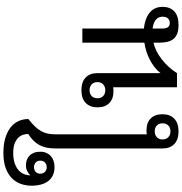

<svg xmlns="http://www.w3.org/2000/svg" viewBox="9 -1057 1057 1115"><g transform="rotate(-90 537.5 -499.5)"><path d="M162.1 -794.4Q162.1 -811 151.4 -820.8Q140.6 -830.6 123.5 -830.6Q107.4 -830.6 96.9 -820.8Q86.4 -811 86.4 -794.4Q86.4 -777.3 96.9 -767.1Q107.4 -756.8 123.5 -756.8Q140.6 -756.8 151.4 -767.1Q162.1 -777.3 162.1 -794.4ZM431.6 -84.5Q431.6 -40.5 405.8 -15.9Q379.9 8.8 332.5 8.8Q284.2 8.8 258.5 -15.9Q232.9 -40.5 232.9 -84.5V-705.1Q232.9 -733.9 237.5 -756.6Q242.2 -779.3 252.2 -798.3Q262.2 -817.4 278.1 -833.3Q293.9 -849.1 316.9 -864.3Q316.9 -877 312.7 -892.1Q308.6 -907.2 296.6 -920.4Q284.7 -933.6 263.2 -942.4Q241.7 -951.2 206.5 -951.2Q173.8 -951.2 149.4 -943.4Q125 -935.5 108.9 -922.1Q92.8 -908.7 84.7 -890.4Q76.7 -872.1 76.7 -851.1Q85.9 -862.3 101.3 -869.9Q116.7 -877.4 134.8 -877.4Q150.4 -877.4 164.8 -872.6Q179.2 -867.7 190.2 -857.4Q201.2 -847.2 207.5 -831.5Q213.9 -815.9 213.9 -794.4Q213.9 -773.9 207 -758.5Q200.2 -743.2 188.5 -732.7Q176.8 -722.2 160.4 -716.8Q144 -711.4 125 -711.4Q97.2 -711.4 76.7 -721.2Q56.2 -731 43 -748.5Q29.8 -766.1 23.2 -790.5Q16.6 -814.9 16.6 -844.2Q16.6 -877.4 27.1 -907.2Q37.6 -937 60.5 -959.5Q83.5 -981.9 119.6 -995.1Q155.8 -1008.3 206.5 -1008.3Q257.3 -1008.3 294.4 -996.8Q331.5 -985.4 356 -965.8Q380.4 -946.3 392.1 -919.9Q403.8 -893.6 403.8 -863.3Q378.9 -843.8 361.8 -826.2Q344.7 -808.6 334.2 -790.3Q323.7 -772 319.3 -751.5Q314.9 -731 314.9 -705.1V-175.3Q317.4 -176.3 325 -176.8Q332.5 -177.2 338.9 -177.2Q382.3 -177.2 407 -153.1Q431.6 -128.9 431.6 -84.5ZM378.9 -84.5Q378.9 -105 366.2 -117.2Q353.5 -129.4 331.5 -129.4Q311.5 -129.4 298.3 -117.2Q285.2 -105 285.2 -84.5Q285.2 -63 298.3 -50.5Q311.5 -38.1 331.5 -38.1Q353.5 -38.1 366.2 -50.5Q378.9 -63 378.9 -84.5Z M524.4 -461.9Q524.4 -441.4 537.1 -429Q549.8 -416.5 571.8 -416.5Q591.8 -416.5 605 -429Q618.2 -441.4 618.2 -461.9Q618.2 -483.4 605 -495.6Q591.8 -507.8 571.8 -507.8Q549.8 -507.8 537.1 -495.6Q524.4 -483.4 524.4 -461.9ZM929.2 -549.8V-192.4Q963.4 -188.5 987.3 -178.7Q1011.2 -168.9 1026.4 -154.8Q1041.5 -140.6 1048.3 -122.6Q1055.2 -104.5 1055.2 -84Q1055.2 -40 1028.8 -15.6Q1002.4 8.8 949.7 8.8Q921.4 8.8 901.6 1.7Q881.8 -5.4 869.9 -19.3Q857.9 -33.2 852.5 -54.2Q847.2 -75.2 847.2 -103V-136.2Q822.8 -131.3 797.6 -118.7Q772.5 -106 749.3 -87.6Q726.1 -69.3 705.6 -46.9Q685.1 -24.4 670.4 0H588.4V-371.1Q585.9 -370.1 578.4 -369.6Q570.8 -369.1 564.5 -369.1Q521 -369.1 496.3 -393.3Q471.7 -417.5 471.7 -461.9Q471.7 -505.9 497.6 -530.5Q523.4 -555.2 570.8 -555.2Q619.1 -555.2 644.8 -530.5Q670.4 -505.9 670.4 -461.9V-96.2Q686 -115.7 706.3 -131.3Q726.6 -147 749.8 -158.7Q772.9 -170.4 797.6 -178.2Q822.3 -186 847.2 -189.5V-549.8ZM998 -84Q998 -106.9 981.7 -121.8Q965.3 -136.7 929.2 -142.1V-86.9Q929.2 -64.9 936.5 -53.5Q943.8 -42 962.4 -42Q978 -42 988 -52.5Q998 -63 998 -84Z"/></g></svg>

Font: Noto Sans Southeast Asian
Style: Regular
Weight: 400
Designer: Monotype Design Team
Foundry: Monotype Imaging Inc.
Version: Version 1.06 uh; ttfautohint (v1.4.1)